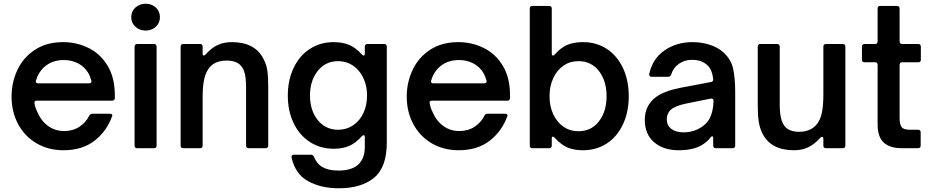

<svg xmlns="http://www.w3.org/2000/svg" viewBox="-20 -795 4995 1030"><path d="M42 -277Q42 -353 73.5 -420Q105 -487 167.5 -528Q230 -569 318 -569Q392 -569 455.5 -537.5Q519 -506 557.5 -442Q596 -378 596 -285V-269Q596 -262 592 -258.5Q588 -255 582 -255H177Q162 -255 165 -240Q169 -217 181 -193Q201 -146 238.5 -119Q276 -92 324 -92Q371 -92 406 -115Q441 -138 459 -175Q465 -185 475 -185H569Q577 -185 580.5 -181.5Q584 -178 582 -173Q553 -91 487 -40Q421 11 321 11Q239 11 175.5 -26.5Q112 -64 77 -129.5Q42 -195 42 -277ZM457 -348Q465 -348 468.5 -352Q472 -356 470 -363Q462 -389 455 -401Q435 -436 400 -454.5Q365 -473 322 -473Q278 -473 244 -454.5Q210 -436 189 -401Q178 -382 173 -363Q172 -361 172 -358Q172 -348 185 -348Z M716 0Q702 0 702 -14V-545Q702 -551 705.5 -555Q709 -559 716 -559H806Q813 -559 816.5 -555Q820 -551 820 -545V-14Q820 0 806 0ZM684 -703Q684 -734 706.5 -754.5Q729 -775 761 -775Q794 -775 816 -754.5Q838 -734 838 -703Q838 -672 816 -651.5Q794 -631 761 -631Q729 -631 706.5 -651.5Q684 -672 684 -703Z M963 0Q949 0 949 -14V-545Q949 -551 952.5 -555Q956 -559 963 -559H1053Q1060 -559 1063.5 -555Q1067 -551 1067 -545V-508Q1067 -497 1073 -497Q1077 -497 1083 -503Q1115 -539 1148.5 -554Q1182 -569 1223 -569Q1349 -569 1394 -478Q1411 -445 1415 -411Q1419 -377 1419 -327V-14Q1419 -7 1415 -3.5Q1411 0 1405 0H1314Q1308 0 1304 -3.5Q1300 -7 1300 -14V-327Q1300 -371 1293.5 -399Q1287 -427 1272 -443Q1248 -470 1196 -470Q1135 -470 1105 -434Q1085 -411 1076 -373Q1067 -335 1067 -269V-14Q1067 0 1053 0Z M1544 50V46Q1544 35 1556 35H1648Q1659 35 1664 46Q1679 84 1711 102Q1743 120 1796 120Q1868 120 1902.5 87Q1937 54 1937 -4V-59Q1937 -70 1931 -70Q1927 -70 1921 -64Q1888 -27 1853 -12Q1818 3 1771 3Q1698 3 1642 -33.5Q1586 -70 1555 -135Q1524 -200 1524 -282Q1524 -365 1555 -430.5Q1586 -496 1642 -532.5Q1698 -569 1770 -569Q1818 -569 1853.5 -554Q1889 -539 1921 -503Q1927 -497 1931 -497Q1937 -497 1937 -506V-545Q1937 -551 1940.5 -555Q1944 -559 1951 -559H2041Q2048 -559 2051.5 -555Q2055 -551 2055 -545V-31Q2055 103 1986.5 159Q1918 215 1797 215Q1702 215 1633 177Q1564 139 1544 50ZM1949 -283Q1949 -335 1929 -377Q1909 -419 1874 -443Q1839 -467 1794 -467Q1726 -467 1684.5 -414.5Q1643 -362 1643 -283Q1643 -203 1684.5 -151Q1726 -99 1794 -99Q1839 -99 1874.5 -123Q1910 -147 1929.5 -188.5Q1949 -230 1949 -283Z M2162 -277Q2162 -353 2193.5 -420Q2225 -487 2287.5 -528Q2350 -569 2438 -569Q2512 -569 2575.5 -537.5Q2639 -506 2677.5 -442Q2716 -378 2716 -285V-269Q2716 -262 2712 -258.5Q2708 -255 2702 -255H2297Q2282 -255 2285 -240Q2289 -217 2301 -193Q2321 -146 2358.5 -119Q2396 -92 2444 -92Q2491 -92 2526 -115Q2561 -138 2579 -175Q2585 -185 2595 -185H2689Q2697 -185 2700.5 -181.5Q2704 -178 2702 -173Q2673 -91 2607 -40Q2541 11 2441 11Q2359 11 2295.5 -26.5Q2232 -64 2197 -129.5Q2162 -195 2162 -277ZM2577 -348Q2585 -348 2588.5 -352Q2592 -356 2590 -363Q2582 -389 2575 -401Q2555 -436 2520 -454.5Q2485 -473 2442 -473Q2398 -473 2364 -454.5Q2330 -436 2309 -401Q2298 -382 2293 -363Q2292 -361 2292 -358Q2292 -348 2305 -348Z M2956 -56Q2950 -62 2946 -62Q2940 -62 2940 -53V-14Q2940 0 2926 0H2836Q2822 0 2822 -14V-749Q2822 -763 2836 -763H2926Q2940 -763 2940 -749V-508Q2940 -503 2942 -500Q2944 -497 2946 -497Q2952 -497 2956 -503Q2989 -540 3024 -554.5Q3059 -569 3107 -569Q3180 -569 3235.5 -532.5Q3291 -496 3322 -430Q3353 -364 3353 -279Q3353 -194 3322 -128Q3291 -62 3235.5 -25.5Q3180 11 3107 11Q3059 11 3024 -4Q2989 -19 2956 -56ZM3234 -279Q3234 -361 3193 -414Q3152 -467 3083 -467Q3038 -467 3003 -443Q2968 -419 2948 -376Q2928 -333 2928 -279Q2928 -225 2948 -182Q2968 -139 3003 -115Q3038 -91 3083 -91Q3152 -91 3193 -144Q3234 -197 3234 -279Z M3439 -152Q3439 -230 3500 -275Q3544 -307 3630 -324L3794 -355Q3800 -356 3803.5 -360Q3807 -364 3806 -371Q3801 -419 3777 -443Q3746 -474 3693 -474Q3653 -474 3622.5 -453Q3592 -432 3581 -396Q3576 -383 3565 -383H3475Q3468 -383 3465 -387.5Q3462 -392 3463 -399Q3481 -481 3545.5 -525Q3610 -569 3694 -569Q3744 -569 3787.5 -555Q3831 -541 3862 -513Q3903 -475 3913.5 -424Q3924 -373 3924 -303V-14Q3924 0 3910 0H3820Q3806 0 3806 -14V-52Q3806 -64 3800 -64Q3798 -64 3793 -59Q3773 -34 3750 -20Q3703 11 3621 11Q3539 11 3489 -32Q3439 -75 3439 -152ZM3724 -102Q3768 -124 3787 -160Q3806 -196 3808 -253Q3808 -260 3804 -263.5Q3800 -267 3793 -266L3659 -239Q3601 -227 3577 -205Q3557 -185 3557 -155Q3557 -122 3581.5 -103.5Q3606 -85 3647 -85Q3688 -85 3724 -102Z M4069 -81Q4056 -108 4050.5 -141.5Q4045 -175 4045 -232V-545Q4045 -551 4048.5 -555Q4052 -559 4059 -559H4149Q4156 -559 4159.5 -555Q4163 -551 4163 -545V-231Q4163 -147 4192 -115Q4216 -88 4268 -88Q4325 -88 4358 -124Q4379 -147 4388 -185.5Q4397 -224 4397 -289V-545Q4397 -551 4400.5 -555Q4404 -559 4411 -559H4501Q4508 -559 4511.5 -555Q4515 -551 4515 -545V-14Q4515 0 4501 0H4411Q4397 0 4397 -14V-50Q4397 -61 4390 -61Q4385 -61 4379 -54Q4348 -20 4315 -4.5Q4282 11 4240 11Q4114 11 4069 -81Z M4819 0Q4754 0 4721 -30Q4688 -60 4688 -129V-447Q4688 -461 4674 -461H4618Q4604 -461 4604 -475V-545Q4604 -551 4607.5 -555Q4611 -559 4618 -559H4674Q4688 -559 4688 -573V-749Q4688 -763 4702 -763H4792Q4806 -763 4806 -749V-573Q4806 -566 4810 -562.5Q4814 -559 4820 -559H4906Q4913 -559 4916.5 -555Q4920 -551 4920 -545V-475Q4920 -461 4906 -461H4820Q4814 -461 4810 -457.5Q4806 -454 4806 -447V-162Q4806 -130 4816 -114.5Q4826 -99 4860 -99H4905Q4919 -99 4919 -85V-14Q4919 0 4905 0Z"/></svg>

Font: Open Sauce Two SemiBold
Style: Regular
Weight: 600
Designer: Alfredo Marco Pradil
Foundry: Creative Sauce Fz LLC
Version: Version 1.477